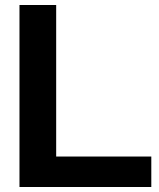

<svg xmlns="http://www.w3.org/2000/svg" viewBox="-20 -749 636 769"><path d="M58 0V-729H205V-90L171 -122H586V0Z"/></svg>

Font: Mona Sans Expanded SemiBold
Style: Regular
Weight: 600
Width: 7
Designer: Deni Anggara
Foundry: GitHub
Version: Version 2.000